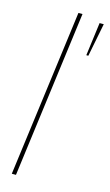

<svg xmlns="http://www.w3.org/2000/svg" viewBox="-124 -845 510 890"><g transform="rotate(15 131.5 -400.0)"><path d="M30.8 0 136.2 -799.8H155.8L50.8 0ZM243.2 -779.8H263.2L231.9 -620.1H222.2Z"/></g></svg>

Font: Cooper Hewitt
Style: Thin Italic
Weight: 702
Designer: Village Type and Design LLC
Foundry: Cooper Hewitt Smithsonian Design Museum
Version: 1.000